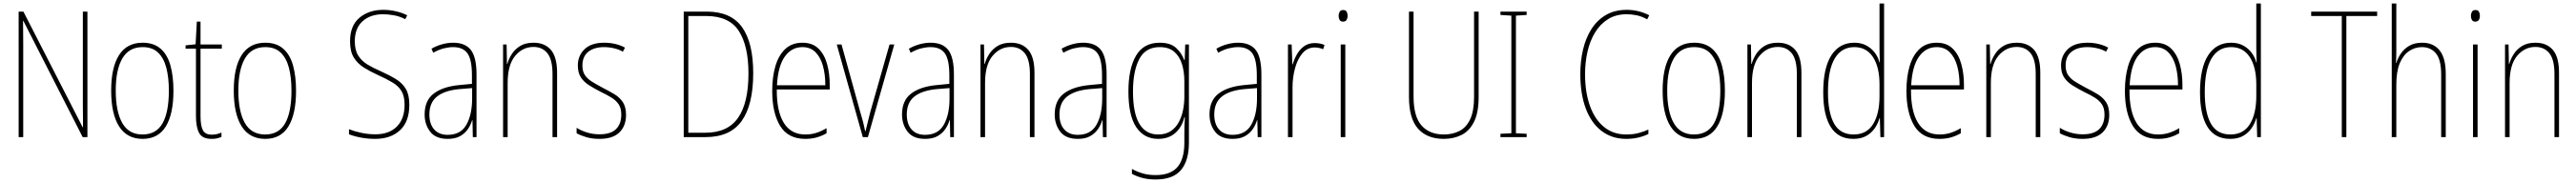

<svg xmlns="http://www.w3.org/2000/svg" viewBox="-20 -780 14642 1041"><path d="M477 0H450L113 -661H111Q111 -634 111.5 -605Q112 -576 112 -534V0H86V-714H113L450 -56H452Q452 -91 451.5 -127.5Q451 -164 451 -190V-714H477Z M966 -264Q966 -131 922.5 -60.5Q879 10 791 10Q702 10 657 -61Q612 -132 612 -265Q612 -397 657 -467Q702 -537 791 -537Q854 -537 893 -503Q932 -469 949 -407.5Q966 -346 966 -264ZM638 -265Q638 -146 675 -80.5Q712 -15 790 -15Q868 -15 904 -78.5Q940 -142 940 -265Q940 -339 925.5 -394.5Q911 -450 878.5 -481Q846 -512 791 -512Q713 -512 675.5 -447.5Q638 -383 638 -265Z M1184 -14Q1200 -14 1214 -17.5Q1228 -21 1239 -26V-1Q1227 4 1214 7Q1201 10 1183 10Q1130 10 1112 -23.5Q1094 -57 1094 -120V-503H1035V-522L1092 -528L1099 -657H1120V-527H1241V-503H1120V-119Q1120 -66 1133 -40Q1146 -14 1184 -14Z M1663 -264Q1663 -131 1619.5 -60.5Q1576 10 1488 10Q1399 10 1354 -61Q1309 -132 1309 -265Q1309 -397 1354 -467Q1399 -537 1488 -537Q1551 -537 1590 -503Q1629 -469 1646 -407.5Q1663 -346 1663 -264ZM1335 -265Q1335 -146 1372 -80.5Q1409 -15 1487 -15Q1565 -15 1601 -78.5Q1637 -142 1637 -265Q1637 -339 1622.5 -394.5Q1608 -450 1575.5 -481Q1543 -512 1488 -512Q1410 -512 1372.5 -447.5Q1335 -383 1335 -265Z M2307 -184Q2307 -88 2254 -39Q2201 10 2113 10Q2073 10 2034 3Q1995 -4 1964 -16V-45Q1994 -33 2033.5 -24.5Q2073 -16 2114 -16Q2192 -16 2236 -60Q2280 -104 2280 -184Q2280 -232 2263 -261Q2246 -290 2212 -310.5Q2178 -331 2129 -353Q2085 -373 2049 -395.5Q2013 -418 1991.5 -452.5Q1970 -487 1970 -545Q1970 -634 2023.5 -679Q2077 -724 2159 -724Q2196 -724 2232 -715.5Q2268 -707 2295 -693L2284 -671Q2250 -688 2217 -693.5Q2184 -699 2158 -699Q2085 -699 2041 -659Q1997 -619 1997 -545Q1997 -495 2016.5 -464Q2036 -433 2069 -413Q2102 -393 2142 -376Q2193 -353 2230 -330.5Q2267 -308 2287 -274.5Q2307 -241 2307 -184Z M2556 -537Q2625 -537 2657 -495.5Q2689 -454 2689 -356V0H2668L2666 -96H2664Q2656 -69 2639.5 -45Q2623 -21 2595.5 -5.5Q2568 10 2525 10Q2457 10 2425.5 -31Q2394 -72 2394 -129Q2394 -208 2445.5 -247.5Q2497 -287 2590 -296L2663 -303V-351Q2663 -441 2637.5 -476.5Q2612 -512 2556 -512Q2532 -512 2503.5 -505Q2475 -498 2443 -480L2433 -503Q2461 -519 2493 -528Q2525 -537 2556 -537ZM2590 -273Q2507 -265 2464 -230.5Q2421 -196 2421 -129Q2421 -74 2448.5 -43.5Q2476 -13 2525 -13Q2599 -13 2631.5 -70.5Q2664 -128 2664 -220V-279Z M3013 -537Q3077 -537 3112 -496Q3147 -455 3147 -366V0H3121V-359Q3121 -441 3092 -477Q3063 -513 3013 -513Q2951 -513 2908.5 -462Q2866 -411 2866 -308V0H2840V-527H2860L2862 -416H2864Q2872 -445 2890 -473Q2908 -501 2938 -519Q2968 -537 3013 -537Z M3539 -126Q3539 -64 3501.5 -27Q3464 10 3388 10Q3346 10 3312.5 0Q3279 -10 3258 -22V-53Q3285 -36 3318.5 -26Q3352 -16 3388 -16Q3452 -16 3482 -45.5Q3512 -75 3512 -128Q3512 -164 3497.5 -186Q3483 -208 3457.5 -224Q3432 -240 3398 -256Q3361 -275 3330.5 -294Q3300 -313 3282.5 -339.5Q3265 -366 3265 -408Q3265 -463 3303 -500Q3341 -537 3415 -537Q3449 -537 3479.5 -529.5Q3510 -522 3533 -509L3521 -486Q3501 -498 3472 -505Q3443 -512 3414 -512Q3358 -512 3324.5 -485.5Q3291 -459 3291 -407Q3291 -374 3305 -353Q3319 -332 3344.5 -316Q3370 -300 3404 -282Q3441 -263 3471.5 -245Q3502 -227 3520.5 -199.5Q3539 -172 3539 -126Z M4262 -364Q4262 -184 4196.5 -92Q4131 0 3990 0H3867V-714H3998Q4135 -714 4198.5 -625.5Q4262 -537 4262 -364ZM4235 -362Q4235 -519 4180 -604Q4125 -689 3994 -689H3893V-25H3990Q4117 -25 4176 -110Q4235 -195 4235 -362Z M4542 -537Q4599 -537 4633 -503.5Q4667 -470 4682 -415.5Q4697 -361 4697 -298V-271H4396Q4395 -147 4436 -81Q4477 -15 4558 -15Q4590 -15 4618.5 -23.5Q4647 -32 4679 -51V-22Q4653 -7 4623.5 1.5Q4594 10 4558 10Q4460 10 4415 -64Q4370 -138 4370 -263Q4370 -343 4388.5 -405Q4407 -467 4445 -502Q4483 -537 4542 -537ZM4542 -512Q4480 -512 4441.5 -458Q4403 -404 4397 -295H4672Q4672 -356 4658.5 -405Q4645 -454 4616 -483Q4587 -512 4542 -512Z M4885 0 4737 -527H4764L4869 -148Q4878 -119 4885 -92Q4892 -65 4898 -35H4901Q4908 -64 4914.5 -91Q4921 -118 4929 -148L5037 -527H5064L4914 0Z M5270 -537Q5339 -537 5371 -495.5Q5403 -454 5403 -356V0H5382L5380 -96H5378Q5370 -69 5353.5 -45Q5337 -21 5309.5 -5.5Q5282 10 5239 10Q5171 10 5139.5 -31Q5108 -72 5108 -129Q5108 -208 5159.5 -247.5Q5211 -287 5304 -296L5377 -303V-351Q5377 -441 5351.5 -476.5Q5326 -512 5270 -512Q5246 -512 5217.5 -505Q5189 -498 5157 -480L5147 -503Q5175 -519 5207 -528Q5239 -537 5270 -537ZM5304 -273Q5221 -265 5178 -230.5Q5135 -196 5135 -129Q5135 -74 5162.5 -43.5Q5190 -13 5239 -13Q5313 -13 5345.5 -70.5Q5378 -128 5378 -220V-279Z M5727 -537Q5791 -537 5826 -496Q5861 -455 5861 -366V0H5835V-359Q5835 -441 5806 -477Q5777 -513 5727 -513Q5665 -513 5622.5 -462Q5580 -411 5580 -308V0H5554V-527H5574L5576 -416H5578Q5586 -445 5604 -473Q5622 -501 5652 -519Q5682 -537 5727 -537Z M6138 -537Q6207 -537 6239 -495.5Q6271 -454 6271 -356V0H6250L6248 -96H6246Q6238 -69 6221.5 -45Q6205 -21 6177.5 -5.5Q6150 10 6107 10Q6039 10 6007.5 -31Q5976 -72 5976 -129Q5976 -208 6027.5 -247.5Q6079 -287 6172 -296L6245 -303V-351Q6245 -441 6219.5 -476.5Q6194 -512 6138 -512Q6114 -512 6085.5 -505Q6057 -498 6025 -480L6015 -503Q6043 -519 6075 -528Q6107 -537 6138 -537ZM6172 -273Q6089 -265 6046 -230.5Q6003 -196 6003 -129Q6003 -74 6030.5 -43.5Q6058 -13 6107 -13Q6181 -13 6213.5 -70.5Q6246 -128 6246 -220V-279Z M6573 -537Q6634 -537 6666 -507.5Q6698 -478 6712 -439H6715L6718 -527H6739V32Q6739 133 6694 187Q6649 241 6549 241Q6509 241 6476 232.5Q6443 224 6415 209V181Q6444 197 6476.5 206.5Q6509 216 6549 216Q6634 216 6673.5 170.5Q6713 125 6713 32V-14Q6713 -39 6713.5 -61Q6714 -83 6716 -113H6713Q6700 -58 6662 -24Q6624 10 6564 10Q6484 10 6439.5 -56.5Q6395 -123 6395 -260Q6395 -389 6438 -463Q6481 -537 6573 -537ZM6573 -512Q6492 -512 6456.5 -443.5Q6421 -375 6421 -260Q6421 -136 6457.5 -75.5Q6494 -15 6564 -15Q6607 -15 6635.5 -34Q6664 -53 6681 -84.5Q6698 -116 6705.5 -153.5Q6713 -191 6713 -229V-319Q6713 -371 6699.5 -415Q6686 -459 6655.5 -485.5Q6625 -512 6573 -512Z M7018 -537Q7087 -537 7119 -495.5Q7151 -454 7151 -356V0H7130L7128 -96H7126Q7118 -69 7101.5 -45Q7085 -21 7057.5 -5.5Q7030 10 6987 10Q6919 10 6887.5 -31Q6856 -72 6856 -129Q6856 -208 6907.5 -247.5Q6959 -287 7052 -296L7125 -303V-351Q7125 -441 7099.5 -476.5Q7074 -512 7018 -512Q6994 -512 6965.5 -505Q6937 -498 6905 -480L6895 -503Q6923 -519 6955 -528Q6987 -537 7018 -537ZM7052 -273Q6969 -265 6926 -230.5Q6883 -196 6883 -129Q6883 -74 6910.5 -43.5Q6938 -13 6987 -13Q7061 -13 7093.5 -70.5Q7126 -128 7126 -220V-279Z M7454 -535Q7468 -535 7482.5 -532.5Q7497 -530 7510 -524L7502 -500Q7493 -504 7480.5 -507Q7468 -510 7454 -510Q7412 -510 7384 -476.5Q7356 -443 7342 -391Q7328 -339 7328 -283V0H7302V-527H7323L7327 -414H7329Q7337 -442 7352.5 -470Q7368 -498 7393 -516.5Q7418 -535 7454 -535Z M7616 -723Q7631 -723 7636 -713Q7641 -703 7641 -691Q7641 -676 7635 -666.5Q7629 -657 7615 -657Q7601 -657 7595.5 -667Q7590 -677 7590 -690Q7590 -702 7595.5 -712.5Q7601 -723 7616 -723ZM7628 -527V0H7602V-527Z M8386 -228Q8386 -140 8360 -87.5Q8334 -35 8289 -12.5Q8244 10 8188 10Q8093 10 8041.5 -48Q7990 -106 7990 -228V-714H8016V-232Q8016 -117 8061.5 -66Q8107 -15 8188 -15Q8239 -15 8278 -35.5Q8317 -56 8338.5 -103Q8360 -150 8360 -228V-714H8386Z M8659 0H8510V-19L8572 -22V-691L8510 -695V-714H8659V-695L8598 -691V-22L8659 -19Z M9228 -699Q9166 -699 9121.5 -671Q9077 -643 9048 -595.5Q9019 -548 9005 -486.5Q8991 -425 8991 -358Q8991 -256 9018.5 -178.5Q9046 -101 9098.5 -58Q9151 -15 9225 -15Q9266 -15 9298 -24Q9330 -33 9351 -43V-18Q9328 -6 9295.5 2Q9263 10 9225 10Q9144 10 9085 -35Q9026 -80 8995 -163Q8964 -246 8964 -359Q8964 -432 8979.5 -498Q8995 -564 9027.5 -615Q9060 -666 9110 -695Q9160 -724 9228 -724Q9296 -724 9356 -693L9344 -670Q9314 -687 9284.5 -693Q9255 -699 9228 -699Z M9786 -264Q9786 -131 9742.5 -60.5Q9699 10 9611 10Q9522 10 9477 -61Q9432 -132 9432 -265Q9432 -397 9477 -467Q9522 -537 9611 -537Q9674 -537 9713 -503Q9752 -469 9769 -407.5Q9786 -346 9786 -264ZM9458 -265Q9458 -146 9495 -80.5Q9532 -15 9610 -15Q9688 -15 9724 -78.5Q9760 -142 9760 -265Q9760 -339 9745.5 -394.5Q9731 -450 9698.5 -481Q9666 -512 9611 -512Q9533 -512 9495.5 -447.5Q9458 -383 9458 -265Z M10087 -537Q10151 -537 10186 -496Q10221 -455 10221 -366V0H10195V-359Q10195 -441 10166 -477Q10137 -513 10087 -513Q10025 -513 9982.5 -462Q9940 -411 9940 -308V0H9914V-527H9934L9936 -416H9938Q9946 -445 9964 -473Q9982 -501 10012 -519Q10042 -537 10087 -537Z M10516 10Q10430 10 10387.5 -58Q10345 -126 10345 -255Q10345 -393 10391 -465Q10437 -537 10522 -537Q10562 -537 10591.5 -520.5Q10621 -504 10639.5 -478.5Q10658 -453 10665 -425H10667Q10666 -448 10665.5 -469Q10665 -490 10665 -511V-760H10691V0H10670L10667 -108H10665Q10657 -79 10639 -52Q10621 -25 10591 -7.5Q10561 10 10516 10ZM10518 -15Q10592 -15 10628.5 -74Q10665 -133 10665 -234V-300Q10665 -398 10628 -455Q10591 -512 10522 -512Q10449 -512 10410.5 -447.5Q10372 -383 10372 -255Q10372 -140 10406.5 -77.5Q10441 -15 10518 -15Z M10990 -537Q11047 -537 11081 -503.5Q11115 -470 11130 -415.5Q11145 -361 11145 -298V-271H10844Q10843 -147 10884 -81Q10925 -15 11006 -15Q11038 -15 11066.5 -23.5Q11095 -32 11127 -51V-22Q11101 -7 11071.5 1.5Q11042 10 11006 10Q10908 10 10863 -64Q10818 -138 10818 -263Q10818 -343 10836.5 -405Q10855 -467 10893 -502Q10931 -537 10990 -537ZM10990 -512Q10928 -512 10889.5 -458Q10851 -404 10845 -295H11120Q11120 -356 11106.5 -405Q11093 -454 11064 -483Q11035 -512 10990 -512Z M11445 -537Q11509 -537 11544 -496Q11579 -455 11579 -366V0H11553V-359Q11553 -441 11524 -477Q11495 -513 11445 -513Q11383 -513 11340.5 -462Q11298 -411 11298 -308V0H11272V-527H11292L11294 -416H11296Q11304 -445 11322 -473Q11340 -501 11370 -519Q11400 -537 11445 -537Z M11971 -126Q11971 -64 11933.5 -27Q11896 10 11820 10Q11778 10 11744.5 0Q11711 -10 11690 -22V-53Q11717 -36 11750.5 -26Q11784 -16 11820 -16Q11884 -16 11914 -45.5Q11944 -75 11944 -128Q11944 -164 11929.5 -186Q11915 -208 11889.5 -224Q11864 -240 11830 -256Q11793 -275 11762.5 -294Q11732 -313 11714.5 -339.5Q11697 -366 11697 -408Q11697 -463 11735 -500Q11773 -537 11847 -537Q11881 -537 11911.5 -529.5Q11942 -522 11965 -509L11953 -486Q11933 -498 11904 -505Q11875 -512 11846 -512Q11790 -512 11756.5 -485.5Q11723 -459 11723 -407Q11723 -374 11737 -353Q11751 -332 11776.5 -316Q11802 -300 11836 -282Q11873 -263 11903.5 -245Q11934 -227 11952.5 -199.5Q11971 -172 11971 -126Z M12232 -537Q12289 -537 12323 -503.5Q12357 -470 12372 -415.5Q12387 -361 12387 -298V-271H12086Q12085 -147 12126 -81Q12167 -15 12248 -15Q12280 -15 12308.5 -23.5Q12337 -32 12369 -51V-22Q12343 -7 12313.5 1.5Q12284 10 12248 10Q12150 10 12105 -64Q12060 -138 12060 -263Q12060 -343 12078.5 -405Q12097 -467 12135 -502Q12173 -537 12232 -537ZM12232 -512Q12170 -512 12131.5 -458Q12093 -404 12087 -295H12362Q12362 -356 12348.5 -405Q12335 -454 12306 -483Q12277 -512 12232 -512Z M12658 10Q12572 10 12529.5 -58Q12487 -126 12487 -255Q12487 -393 12533 -465Q12579 -537 12664 -537Q12704 -537 12733.5 -520.5Q12763 -504 12781.5 -478.5Q12800 -453 12807 -425H12809Q12808 -448 12807.5 -469Q12807 -490 12807 -511V-760H12833V0H12812L12809 -108H12807Q12799 -79 12781 -52Q12763 -25 12733 -7.5Q12703 10 12658 10ZM12660 -15Q12734 -15 12770.5 -74Q12807 -133 12807 -234V-300Q12807 -398 12770 -455Q12733 -512 12664 -512Q12591 -512 12552.5 -447.5Q12514 -383 12514 -255Q12514 -140 12548.5 -77.5Q12583 -15 12660 -15Z M13319 0H13293V-689H13119V-714H13494V-689H13319Z M13603 -493Q13603 -470 13602.5 -455Q13602 -440 13601 -422H13603Q13611 -449 13629 -475.5Q13647 -502 13676.5 -519.5Q13706 -537 13750 -537Q13814 -537 13849 -493.5Q13884 -450 13884 -360V0H13858V-356Q13858 -441 13828 -476.5Q13798 -512 13749 -512Q13709 -512 13675.5 -489.5Q13642 -467 13622.5 -420Q13603 -373 13603 -299V0H13577V-760H13603Z M14053 -723Q14068 -723 14073 -713Q14078 -703 14078 -691Q14078 -676 14072 -666.5Q14066 -657 14052 -657Q14038 -657 14032.5 -667Q14027 -677 14027 -690Q14027 -702 14032.5 -712.5Q14038 -723 14053 -723ZM14065 -527V0H14039V-527Z M14394 -537Q14458 -537 14493 -496Q14528 -455 14528 -366V0H14502V-359Q14502 -441 14473 -477Q14444 -513 14394 -513Q14332 -513 14289.5 -462Q14247 -411 14247 -308V0H14221V-527H14241L14243 -416H14245Q14253 -445 14271 -473Q14289 -501 14319 -519Q14349 -537 14394 -537Z"/></svg>

Font: Noto Sans Devanagari UI Condensed Thin
Style: Regular
Weight: 100
Width: 3
Designer: Jelle Bosma - Monotype Design Team
Foundry: Monotype Imaging Inc.
Version: Version 2.004; ttfautohint (v1.8.4.7-5d5b)